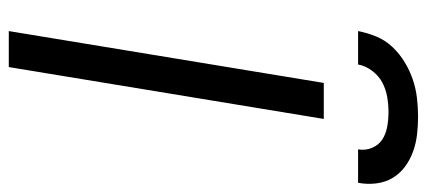

<svg xmlns="http://www.w3.org/2000/svg" viewBox="-294 -702 995 448"><g transform="rotate(90 204.0 -477.5)"><path d="M52 0 173 -735H257L136 0ZM52 -815Q56 -836 64.5 -857Q73 -878 89 -895Q105 -912 125 -924Q145 -936 166 -943Q187 -950 209 -952.5Q231 -955 252 -955Q273 -955 294 -952.5Q315 -950 334 -943Q353 -936 369 -924Q385 -912 395 -895Q405 -878 407.5 -857Q410 -836 406 -815H328Q331 -832 324.5 -847.5Q318 -863 305 -871.5Q292 -880 275 -883Q258 -886 241 -886Q224 -886 206 -883Q188 -880 172 -871.5Q156 -863 144.5 -847.5Q133 -832 130 -815Z"/></g></svg>

Font: Iosevka Aile
Style: Italic
Weight: 400
Italic angle: -9°
Designer: Belleve Invis
Foundry: Belleve Invis
Version: Version 28.0.1; ttfautohint (v1.8.4)